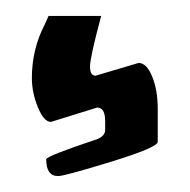

<svg xmlns="http://www.w3.org/2000/svg" viewBox="-20 -52 238 241"><path d="M102 83 44 101Q35 101 27.5 82.5Q20 64 20 46Q20 10 36 -21L41 -32H107Q93 20 93 31.5Q93 43 100 43L154 27Q164 27 171 44Q178 61 178 85V126Q178 133 119.5 151Q61 169 53 169Q38 169 38 148Q38 144 101 123Q112 119 112 111V100Q112 83 102 83Z"/></svg>

Font: Pirata One
Style: Regular
Weight: 400
Designer: Rodrigo Fuenzalida, Nicolas Massi
Foundry: Rodrigo Fuenzalida, Nicolas Massi
Version: Version 1.001